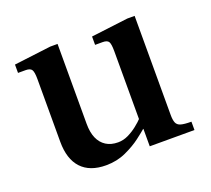

<svg xmlns="http://www.w3.org/2000/svg" viewBox="-91 -589 784 714"><g transform="rotate(-20 301.5 -232.0)"><path d="M216 11Q152 11 118.5 -25Q85 -61 85 -130V-378Q85 -406 79 -415Q73 -424 55 -424H25V-457L171 -475H200V-159Q200 -125 210 -102Q220 -79 239.5 -66.5Q259 -54 287 -54Q308 -54 327.5 -63.5Q347 -73 364 -86.5Q381 -100 392 -112V-70Q382 -61 356.5 -41.5Q331 -22 295 -5.5Q259 11 216 11ZM392 0V-69H389V-378Q389 -406 383.5 -415Q378 -424 360 -424H330V-457L476 -475H505V-83Q505 -63 509.5 -52Q514 -41 527.5 -37Q541 -33 569 -33V0Z"/></g></svg>

Font: Frank Ruhl Libre Medium
Style: Regular
Weight: 500
Designer: Yanek Iontef
Foundry: Fontef
Version: Version 6.004